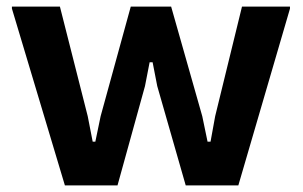

<svg xmlns="http://www.w3.org/2000/svg" viewBox="-20 -560 914 580"><path d="M16 -534V-540H161L245 -209L260 -132H268L284 -209L375 -540H497L591 -209L607 -132H616L630 -209L711 -540H856V-534L700 0H541L455 -300L441 -372H432L418 -300L335 0H176Z"/></svg>

Font: Encode Sans Wide
Style: SemiBold
Weight: 600
Designer: Pablo Impallari, Andres Torresi
Foundry: Pablo Impallari, Andres Torresi
Version: Version 1.000; ttfautohint (v1.00) -l 8 -r 50 -G 200 -x 14 -